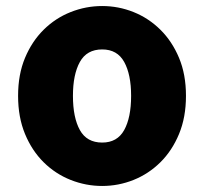

<svg xmlns="http://www.w3.org/2000/svg" viewBox="-20 -603 677 637"><path d="M319 14Q265 14 214.5 -6Q164 -26 125 -64.5Q86 -103 63 -158.5Q40 -214 40 -285Q40 -356 63 -411Q86 -466 125 -504.5Q164 -543 214.5 -563Q265 -583 319 -583Q373 -583 423 -563Q473 -543 512 -504.5Q551 -466 574 -411Q597 -356 597 -285Q597 -214 574 -158.5Q551 -103 512 -64.5Q473 -26 423 -6Q373 14 319 14ZM319 -130Q369 -130 392 -171.5Q415 -213 415 -285Q415 -356 392 -397.5Q369 -439 319 -439Q268 -439 245 -397.5Q222 -356 222 -285Q222 -213 245 -171.5Q268 -130 319 -130Z"/></svg>

Font: Kinto Sans Black
Style: Regular
Weight: 900
Designer: Authors: Ryoko NISHIZUKA  (kana & ideographs); Paul D. Hunt (Latin, Greek & Cyrillic); Wenlong ZHANG  (bopomofo); Sandol
Foundry: Adobe Systems Incorporated, ookami Inc.
Version: Version 0.001